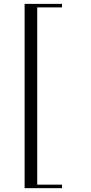

<svg xmlns="http://www.w3.org/2000/svg" viewBox="-20 -770 470 990"><path d="M106.9 200.2V-750H299.8V-731.9H171.9V182.1H299.8V200.2Z"/></svg>

Font: Antic Didone
Style: Regular
Weight: 400
Designer: Santiago Orozco
Foundry: Santiago Orozco
Version: Version 2.000